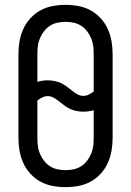

<svg xmlns="http://www.w3.org/2000/svg" viewBox="-20 -763 540 791"><path d="M250 8Q223 8 196.5 3Q170 -2 147 -14.5Q124 -27 105.5 -47Q87 -67 76 -91.5Q65 -116 60.5 -142Q56 -168 56 -195V-540Q56 -567 60.5 -593Q65 -619 76 -643.5Q87 -668 105.5 -688Q124 -708 147 -720.5Q170 -733 196.5 -738Q223 -743 250 -743Q277 -743 303.5 -738Q330 -733 353 -720.5Q376 -708 394.5 -688Q413 -668 424 -643.5Q435 -619 439.5 -593Q444 -567 444 -540V-195Q444 -168 439.5 -142Q435 -116 424 -91.5Q413 -67 394.5 -47Q376 -27 353 -14.5Q330 -2 303.5 3Q277 8 250 8ZM324 -368Q335 -368 346 -373.5Q357 -379 366 -386V-540Q366 -557 364 -573.5Q362 -590 355.5 -605.5Q349 -621 338.5 -634.5Q328 -648 314 -657Q300 -666 283.5 -669.5Q267 -673 250 -673Q233 -673 216.5 -669.5Q200 -666 186 -657Q172 -648 161.5 -634.5Q151 -621 144.5 -605.5Q138 -590 136 -573.5Q134 -557 134 -540V-426Q144 -429 155 -430.5Q166 -432 176 -432Q190 -432 203.5 -429.5Q217 -427 229.5 -421.5Q242 -416 253.5 -407.5Q265 -399 275.5 -390.5Q286 -382 298 -375Q310 -368 324 -368ZM250 -62Q267 -62 283.5 -65.5Q300 -69 314 -78Q328 -87 338.5 -100.5Q349 -114 355.5 -129.5Q362 -145 364 -161.5Q366 -178 366 -195V-309Q356 -306 345 -304.5Q334 -303 324 -303Q310 -303 296.5 -305.5Q283 -308 270.5 -313.5Q258 -319 246.5 -327.5Q235 -336 224.5 -344.5Q214 -353 202 -360Q190 -367 176 -367Q165 -367 154 -361.5Q143 -356 134 -349V-195Q134 -178 136 -161.5Q138 -145 144.5 -129.5Q151 -114 161.5 -100.5Q172 -87 186 -78Q200 -69 216.5 -65.5Q233 -62 250 -62Z"/></svg>

Font: Iosevka SS04
Style: Regular
Weight: 400
Monospace: yes
Designer: Belleve Invis
Foundry: Belleve Invis
Version: Version 19.0.0; ttfautohint (v1.8.4)